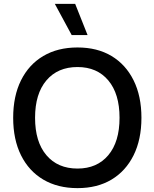

<svg xmlns="http://www.w3.org/2000/svg" viewBox="-20 -960 797 991"><path d="M368 -940 432 -779H350L263 -940ZM380 -715Q482 -715 555.5 -671Q629 -627 669.5 -545.5Q710 -464 710 -352Q710 -240 669.5 -158.5Q629 -77 555.5 -33Q482 11 380 11Q278 11 203.5 -33Q129 -77 88.5 -158.5Q48 -240 48 -352Q48 -464 88.5 -545.5Q129 -627 203.5 -671Q278 -715 380 -715ZM380 -614Q278 -614 219.5 -545Q161 -476 161 -352Q161 -228 219.5 -159Q278 -90 380 -90Q481 -90 539 -159Q597 -228 597 -352Q597 -476 539 -545Q481 -614 380 -614Z"/></svg>

Font: Prodigy Sans Medium
Style: Regular
Weight: 500
Designer: Wei Huang
Foundry: Wei Huang
Version: Version 1.003; ttfautohint (v1.8.3)